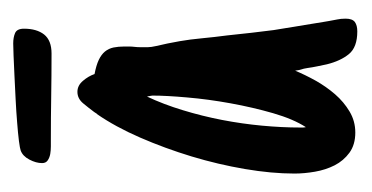

<svg xmlns="http://www.w3.org/2000/svg" viewBox="-150 -378 540 279"><g transform="rotate(-90 119.5 -239.0)"><path d="M231.4 -6.3Q231.4 3.4 226.6 7.1Q221.7 10.7 212.9 10.7Q189.9 10.7 179.9 -1.5Q169.9 -13.7 165 -33.7Q163.6 -40.5 162.1 -47.6Q160.6 -54.7 159.7 -61.5Q158.7 -67.9 157.7 -70.3Q156.7 -72.8 155.8 -79.6Q149.9 -65.4 141.4 -50Q132.8 -34.7 121.6 -21.7Q110.4 -8.8 96.4 -0.5Q82.5 7.8 65.9 7.8Q48.3 7.8 36.6 -0.7Q24.9 -9.3 18.3 -22.2Q11.7 -35.2 9 -50.8Q6.3 -66.4 6.3 -80.6Q6.3 -113.8 12.9 -152.6Q19.5 -191.4 31.2 -230.2Q43 -269 58.6 -304.9Q74.2 -340.8 92.8 -367.7V-367.2L95.7 -371.6Q101.1 -378.9 108.2 -387.5Q115.2 -396 125 -396Q134.3 -396 141.1 -387.9Q147.9 -379.9 150.9 -371.1Q163.6 -368.7 171.4 -365Q179.2 -361.3 183.6 -356Q188 -350.6 189.5 -343.5Q190.9 -336.4 190.9 -328.1Q190.9 -324.7 190.9 -320.8Q190.9 -316.9 190.4 -313Q189.9 -309.1 189.9 -303.7Q189.9 -298.3 189.9 -293.9Q189.9 -289.1 191.7 -281.2Q193.4 -273.4 195.3 -265.1L198.7 -247.1Q201.2 -232.9 202.9 -214.8Q204.6 -196.8 207 -178.7Q209 -160.2 210.9 -142.8Q212.9 -125.5 214.8 -110.8L226.6 -38.6L228 -30.3Q229 -23.9 230.2 -18.6Q231.4 -13.2 231.4 -6.3ZM119.6 -287.1Q119.6 -288.1 119.1 -290.3Q118.7 -292.5 118.2 -294.9Q106.9 -271 98.4 -242.9Q89.8 -214.8 84.2 -185.8Q78.6 -156.7 75.9 -127.7Q73.2 -98.6 73.2 -72.8Q73.2 -70.3 73.2 -68.4Q73.2 -66.4 73.7 -64.5V-64Q85.4 -82 94 -111.6Q102.5 -141.1 108.4 -173.6Q114.3 -206.1 116.9 -236.6Q119.6 -267.1 119.6 -287.1ZM216.8 -473.6Q216.8 -455.1 208.3 -444.3Q199.7 -433.6 180.7 -433.6Q148.9 -433.6 118.2 -434.1Q87.4 -434.6 55.7 -434.6Q51.8 -434.6 45.9 -434.6Q40 -434.6 34.7 -435.5Q29.3 -436.5 25.4 -439.2Q21.5 -441.9 21.5 -447.3Q21.5 -456.1 26.6 -465.8Q31.7 -475.6 40 -478.5Q42.5 -479.5 53.7 -481Q64.9 -482.4 80.6 -483.6Q96.2 -484.9 114.3 -485.8Q132.3 -486.8 148.7 -487.5Q165 -488.3 177.7 -488.8Q190.4 -489.3 195.3 -489.3Q204.1 -489.3 210.4 -486.6Q216.8 -483.9 216.8 -473.6Z"/></g></svg>

Font: Just Another Hand
Style: Regular
Weight: 400
Designer: Astigmatic (AOETI)
Foundry: Astigmatic (AOETI)
Version: Version 1.001